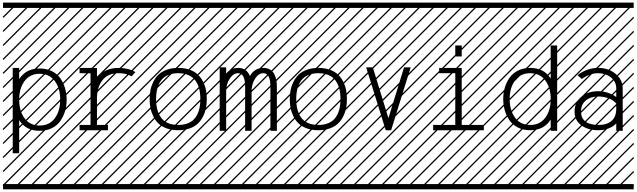

<svg xmlns="http://www.w3.org/2000/svg" viewBox="-23 -990 4819 1453"><path d="M73.2 -476.1H122.1V-391.1Q172.9 -471.7 277.3 -471.7Q329.6 -471.7 370.1 -451.2Q410.6 -430.7 434.3 -396.2Q458 -361.8 469.7 -321Q481.4 -280.3 481.4 -235.8Q481.4 -191.4 469.7 -150.6Q458 -109.9 434.3 -75.4Q410.6 -41 370.1 -20.5Q329.6 0 277.3 0Q172.9 0 122.1 -80.6V169.9H73.2ZM162.8 -376.5Q122.1 -321.3 122.1 -235.8Q122.1 -150.4 162.8 -95.2Q203.6 -40 277.3 -40Q351.1 -40 391.8 -95.2Q432.6 -150.4 432.6 -235.8Q432.6 -321.3 391.8 -376.5Q351.1 -431.6 277.3 -431.6Q203.6 -431.6 162.8 -376.5ZM0 402.8H530.3V442.9H0ZM0 -970.2H530.3V-930.2H0ZM526.9 410.6 533.7 417.5 525.4 425.8 518.6 418.9ZM526.9 304.7 533.7 311.5 419.4 425.8 412.6 418.9ZM526.9 198.7 533.7 205.6 313.5 425.8 306.6 418.9ZM526.9 92.3 533.7 99.1 207.5 425.8 200.7 418.9ZM526.9 -13.2 533.7 -6.3 101.6 425.8 94.7 418.9ZM526.9 -119.1 533.7 -112.3 3.4 418 -3.4 411.1ZM526.9 -225.6 533.7 -218.8 3.4 311.5 -3.4 304.7ZM526.9 -331.5 533.7 -324.7 3.4 205.6 -3.4 198.7ZM526.9 -438 533.7 -431.2 3.4 99.1 -3.4 92.3ZM526.9 -543.5 533.7 -536.6 3.4 -6.3 -3.4 -13.2ZM526.9 -649.4 533.7 -642.6 3.4 -112.3 -3.4 -119.1ZM526.9 -755.9 533.7 -749 3.4 -218.8 -3.4 -225.6ZM526.9 -861.8 533.7 -855 3.4 -324.7 -3.4 -331.5ZM516.6 -958 523.4 -951.2 3.4 -431.2 -3.4 -438ZM411.1 -958 418 -951.2 3.4 -536.6 -3.4 -543.5ZM305.2 -958 312 -951.2 3.4 -642.6 -3.4 -649.4ZM198.7 -958 205.6 -951.2 3.4 -749 -3.4 -755.9ZM92.3 -958 99.1 -951.2 3.4 -855 -3.4 -861.8Z M579.1 -4.4V-44.4H662.1V-435.5L579.1 -436V-476.1L686.5 -475.6H710.9Q710.9 -475.6 710.9 -396.5Q763.2 -476.1 874 -476.1Q949.2 -476.1 1002 -444.3L972.7 -412.1Q934.6 -436 874 -436Q796.9 -436 756.1 -387.5Q715.3 -338.9 710.9 -258.8V-44.4H793.9V-4.4ZM530.3 402.8H1060.5V442.9H530.3ZM530.3 -970.2H1060.5V-930.2H530.3ZM1057.1 410.6 1064 417.5 1055.7 425.8 1048.8 418.9ZM1057.1 304.7 1064 311.5 949.7 425.8 942.9 418.9ZM1057.1 198.7 1064 205.6 843.8 425.8 836.9 418.9ZM1057.1 92.3 1064 99.1 737.8 425.8 731 418.9ZM1057.1 -13.2 1064 -6.3 631.8 425.8 625 418.9ZM1057.1 -119.1 1064 -112.3 533.7 418 526.9 411.1ZM1057.1 -225.6 1064 -218.8 533.7 311.5 526.9 304.7ZM1057.1 -331.5 1064 -324.7 533.7 205.6 526.9 198.7ZM1057.1 -438 1064 -431.2 533.7 99.1 526.9 92.3ZM1057.1 -543.5 1064 -536.6 533.7 -6.3 526.9 -13.2ZM1057.1 -649.4 1064 -642.6 533.7 -112.3 526.9 -119.1ZM1057.1 -755.9 1064 -749 533.7 -218.8 526.9 -225.6ZM1057.1 -861.8 1064 -855 533.7 -324.7 526.9 -331.5ZM1046.9 -958 1053.7 -951.2 533.7 -431.2 526.9 -438ZM941.4 -958 948.2 -951.2 533.7 -536.6 526.9 -543.5ZM835.4 -958 842.3 -951.2 533.7 -642.6 526.9 -649.4ZM729 -958 735.8 -951.2 533.7 -749 526.9 -755.9ZM622.6 -958 629.4 -951.2 533.7 -855 526.9 -861.8Z M1535.6 -308.6Q1542 -276.4 1542 -240.2Q1542 -204.1 1535.6 -171.9Q1529.3 -139.6 1513.7 -108.4Q1498 -77.1 1474.1 -54.4Q1450.2 -31.7 1412.1 -18.1Q1374 -4.4 1325.7 -4.4Q1277.3 -4.4 1239.3 -18.1Q1201.2 -31.7 1177.2 -54.4Q1153.3 -77.1 1137.7 -108.4Q1122.1 -139.6 1115.7 -171.9Q1109.4 -204.1 1109.4 -240.2Q1109.4 -276.4 1115.7 -308.6Q1122.1 -340.8 1137.7 -372.1Q1153.3 -403.3 1177.2 -426Q1201.2 -448.7 1239.3 -462.4Q1277.3 -476.1 1325.7 -476.1Q1374 -476.1 1412.1 -462.4Q1450.2 -448.7 1474.1 -426Q1498 -403.3 1513.7 -372.1Q1529.3 -340.8 1535.6 -308.6ZM1484.4 -162.8Q1493.2 -197.3 1493.2 -240.2Q1493.2 -283.2 1484.4 -317.6Q1475.6 -352.1 1456.5 -379.2Q1437.5 -406.2 1404.3 -421.1Q1371.1 -436 1325.7 -436Q1280.3 -436 1247.1 -421.1Q1213.9 -406.2 1194.8 -379.2Q1175.8 -352.1 1167 -317.6Q1158.2 -283.2 1158.2 -240.2Q1158.2 -197.3 1167 -162.8Q1175.8 -128.4 1194.8 -101.3Q1213.9 -74.2 1247.1 -59.3Q1280.3 -44.4 1325.7 -44.4Q1371.1 -44.4 1404.3 -59.3Q1437.5 -74.2 1456.5 -101.3Q1475.6 -128.4 1484.4 -162.8ZM1060.5 402.8H1590.8V442.9H1060.5ZM1060.5 -970.2H1590.8V-930.2H1060.5ZM1587.4 410.6 1594.2 417.5 1585.9 425.8 1579.1 418.9ZM1587.4 304.7 1594.2 311.5 1480 425.8 1473.1 418.9ZM1587.4 198.7 1594.2 205.6 1374 425.8 1367.2 418.9ZM1587.4 92.3 1594.2 99.1 1268.1 425.8 1261.2 418.9ZM1587.4 -13.2 1594.2 -6.3 1162.1 425.8 1155.3 418.9ZM1587.4 -119.1 1594.2 -112.3 1064 418 1057.1 411.1ZM1587.4 -225.6 1594.2 -218.8 1064 311.5 1057.1 304.7ZM1587.4 -331.5 1594.2 -324.7 1064 205.6 1057.1 198.7ZM1587.4 -438 1594.2 -431.2 1064 99.1 1057.1 92.3ZM1587.4 -543.5 1594.2 -536.6 1064 -6.3 1057.1 -13.2ZM1587.4 -649.4 1594.2 -642.6 1064 -112.3 1057.1 -119.1ZM1587.4 -755.9 1594.2 -749 1064 -218.8 1057.1 -225.6ZM1587.4 -861.8 1594.2 -855 1064 -324.7 1057.1 -331.5ZM1577.1 -958 1584 -951.2 1064 -431.2 1057.1 -438ZM1471.7 -958 1478.5 -951.2 1064 -536.6 1057.1 -543.5ZM1365.7 -958 1372.6 -951.2 1064 -642.6 1057.1 -649.4ZM1259.3 -958 1266.1 -951.2 1064 -749 1057.1 -755.9ZM1152.8 -958 1159.7 -951.2 1064 -855 1057.1 -861.8Z M1639.6 -480.5H1688.5V-432.6Q1722.2 -476.1 1778.8 -476.1Q1844.2 -476.1 1868.2 -414.1Q1902.3 -476.1 1970.2 -476.1Q1998.5 -476.1 2019 -464.6Q2039.6 -453.1 2050.8 -432.6Q2062 -412.1 2067.1 -387.9Q2072.3 -363.8 2072.3 -334V0H2023.4V-334Q2023.4 -436 1970.2 -436Q1934.1 -436 1907.5 -395Q1880.9 -354 1880.9 -296.4V0H1832V-334Q1832 -436 1778.8 -436Q1742.7 -436 1715.6 -395Q1688.5 -354 1688.5 -296.4V0H1639.6ZM1590.8 402.8H2121.1V442.9H1590.8ZM1590.8 -970.2H2121.1V-930.2H1590.8ZM2117.7 410.6 2124.5 417.5 2116.2 425.8 2109.4 418.9ZM2117.7 304.7 2124.5 311.5 2010.3 425.8 2003.4 418.9ZM2117.7 198.7 2124.5 205.6 1904.3 425.8 1897.5 418.9ZM2117.7 92.3 2124.5 99.1 1798.3 425.8 1791.5 418.9ZM2117.7 -13.2 2124.5 -6.3 1692.4 425.8 1685.5 418.9ZM2117.7 -119.1 2124.5 -112.3 1594.2 418 1587.4 411.1ZM2117.7 -225.6 2124.5 -218.8 1594.2 311.5 1587.4 304.7ZM2117.7 -331.5 2124.5 -324.7 1594.2 205.6 1587.4 198.7ZM2117.7 -438 2124.5 -431.2 1594.2 99.1 1587.4 92.3ZM2117.7 -543.5 2124.5 -536.6 1594.2 -6.3 1587.4 -13.2ZM2117.7 -649.4 2124.5 -642.6 1594.2 -112.3 1587.4 -119.1ZM2117.7 -755.9 2124.5 -749 1594.2 -218.8 1587.4 -225.6ZM2117.7 -861.8 2124.5 -855 1594.2 -324.7 1587.4 -331.5ZM2107.4 -958 2114.3 -951.2 1594.2 -431.2 1587.4 -438ZM2002 -958 2008.8 -951.2 1594.2 -536.6 1587.4 -543.5ZM1896 -958 1902.8 -951.2 1594.2 -642.6 1587.4 -649.4ZM1789.6 -958 1796.4 -951.2 1594.2 -749 1587.4 -755.9ZM1683.1 -958 1689.9 -951.2 1594.2 -855 1587.4 -861.8Z M2596.2 -308.6Q2602.5 -276.4 2602.5 -240.2Q2602.5 -204.1 2596.2 -171.9Q2589.8 -139.6 2574.2 -108.4Q2558.6 -77.1 2534.7 -54.4Q2510.7 -31.7 2472.7 -18.1Q2434.6 -4.4 2386.2 -4.4Q2337.9 -4.4 2299.8 -18.1Q2261.7 -31.7 2237.8 -54.4Q2213.9 -77.1 2198.2 -108.4Q2182.6 -139.6 2176.3 -171.9Q2169.9 -204.1 2169.9 -240.2Q2169.9 -276.4 2176.3 -308.6Q2182.6 -340.8 2198.2 -372.1Q2213.9 -403.3 2237.8 -426Q2261.7 -448.7 2299.8 -462.4Q2337.9 -476.1 2386.2 -476.1Q2434.6 -476.1 2472.7 -462.4Q2510.7 -448.7 2534.7 -426Q2558.6 -403.3 2574.2 -372.1Q2589.8 -340.8 2596.2 -308.6ZM2544.9 -162.8Q2553.7 -197.3 2553.7 -240.2Q2553.7 -283.2 2544.9 -317.6Q2536.1 -352.1 2517.1 -379.2Q2498 -406.2 2464.8 -421.1Q2431.6 -436 2386.2 -436Q2340.8 -436 2307.6 -421.1Q2274.4 -406.2 2255.4 -379.2Q2236.3 -352.1 2227.5 -317.6Q2218.8 -283.2 2218.8 -240.2Q2218.8 -197.3 2227.5 -162.8Q2236.3 -128.4 2255.4 -101.3Q2274.4 -74.2 2307.6 -59.3Q2340.8 -44.4 2386.2 -44.4Q2431.6 -44.4 2464.8 -59.3Q2498 -74.2 2517.1 -101.3Q2536.1 -128.4 2544.9 -162.8ZM2121.1 402.8H2651.4V442.9H2121.1ZM2121.1 -970.2H2651.4V-930.2H2121.1ZM2647.9 410.6 2654.8 417.5 2646.5 425.8 2639.6 418.9ZM2647.9 304.7 2654.8 311.5 2540.5 425.8 2533.7 418.9ZM2647.9 198.7 2654.8 205.6 2434.6 425.8 2427.7 418.9ZM2647.9 92.3 2654.8 99.1 2328.6 425.8 2321.8 418.9ZM2647.9 -13.2 2654.8 -6.3 2222.7 425.8 2215.8 418.9ZM2647.9 -119.1 2654.8 -112.3 2124.5 418 2117.7 411.1ZM2647.9 -225.6 2654.8 -218.8 2124.5 311.5 2117.7 304.7ZM2647.9 -331.5 2654.8 -324.7 2124.5 205.6 2117.7 198.7ZM2647.9 -438 2654.8 -431.2 2124.5 99.1 2117.7 92.3ZM2647.9 -543.5 2654.8 -536.6 2124.5 -6.3 2117.7 -13.2ZM2647.9 -649.4 2654.8 -642.6 2124.5 -112.3 2117.7 -119.1ZM2647.9 -755.9 2654.8 -749 2124.5 -218.8 2117.7 -225.6ZM2647.9 -861.8 2654.8 -855 2124.5 -324.7 2117.7 -331.5ZM2637.7 -958 2644.5 -951.2 2124.5 -431.2 2117.7 -438ZM2532.2 -958 2539.1 -951.2 2124.5 -536.6 2117.7 -543.5ZM2426.3 -958 2433.1 -951.2 2124.5 -642.6 2117.7 -649.4ZM2319.8 -958 2326.7 -951.2 2124.5 -749 2117.7 -755.9ZM2213.4 -958 2220.2 -951.2 2124.5 -855 2117.7 -861.8Z M2748 -480.5H2798.3L2916.5 -95.7L3034.7 -480.5H3085L2937 -4.4H2896ZM2651.4 402.8H3181.6V442.9H2651.4ZM2651.4 -970.2H3181.6V-930.2H2651.4ZM3178.2 410.6 3185.1 417.5 3176.8 425.8 3169.9 418.9ZM3178.2 304.7 3185.1 311.5 3070.8 425.8 3064 418.9ZM3178.2 198.7 3185.1 205.6 2964.8 425.8 2958 418.9ZM3178.2 92.3 3185.1 99.1 2858.9 425.8 2852.1 418.9ZM3178.2 -13.2 3185.1 -6.3 2752.9 425.8 2746.1 418.9ZM3178.2 -119.1 3185.1 -112.3 2654.8 418 2647.9 411.1ZM3178.2 -225.6 3185.1 -218.8 2654.8 311.5 2647.9 304.7ZM3178.2 -331.5 3185.1 -324.7 2654.8 205.6 2647.9 198.7ZM3178.2 -438 3185.1 -431.2 2654.8 99.1 2647.9 92.3ZM3178.2 -543.5 3185.1 -536.6 2654.8 -6.3 2647.9 -13.2ZM3178.2 -649.4 3185.1 -642.6 2654.8 -112.3 2647.9 -119.1ZM3178.2 -755.9 3185.1 -749 2654.8 -218.8 2647.9 -225.6ZM3178.2 -861.8 3185.1 -855 2654.8 -324.7 2647.9 -331.5ZM3168 -958 3174.8 -951.2 2654.8 -431.2 2647.9 -438ZM3062.5 -958 3069.3 -951.2 2654.8 -536.6 2647.9 -543.5ZM2956.5 -958 2963.4 -951.2 2654.8 -642.6 2647.9 -649.4ZM2850.1 -958 2856.9 -951.2 2654.8 -749 2647.9 -755.9ZM2743.7 -958 2750.5 -951.2 2654.8 -855 2647.9 -861.8Z M3471.2 -646V-562.5H3422.4V-646ZM3254.9 -4.4V-44.4H3422.4V-436H3300.3V-476.1H3471.2V-44.4H3638.7V-4.4ZM3181.6 402.8H3711.9V442.9H3181.6ZM3181.6 -970.2H3711.9V-930.2H3181.6ZM3708.5 410.6 3715.3 417.5 3707 425.8 3700.2 418.9ZM3708.5 304.7 3715.3 311.5 3601.1 425.8 3594.2 418.9ZM3708.5 198.7 3715.3 205.6 3495.1 425.8 3488.3 418.9ZM3708.5 92.3 3715.3 99.1 3389.2 425.8 3382.3 418.9ZM3708.5 -13.2 3715.3 -6.3 3283.2 425.8 3276.4 418.9ZM3708.5 -119.1 3715.3 -112.3 3185.1 418 3178.2 411.1ZM3708.5 -225.6 3715.3 -218.8 3185.1 311.5 3178.2 304.7ZM3708.5 -331.5 3715.3 -324.7 3185.1 205.6 3178.2 198.7ZM3708.5 -438 3715.3 -431.2 3185.1 99.1 3178.2 92.3ZM3708.5 -543.5 3715.3 -536.6 3185.1 -6.3 3178.2 -13.2ZM3708.5 -649.4 3715.3 -642.6 3185.1 -112.3 3178.2 -119.1ZM3708.5 -755.9 3715.3 -749 3185.1 -218.8 3178.2 -225.6ZM3708.5 -861.8 3715.3 -855 3185.1 -324.7 3178.2 -331.5ZM3698.2 -958 3705.1 -951.2 3185.1 -431.2 3178.2 -438ZM3592.8 -958 3599.6 -951.2 3185.1 -536.6 3178.2 -543.5ZM3486.8 -958 3493.7 -951.2 3185.1 -642.6 3178.2 -649.4ZM3380.4 -958 3387.2 -951.2 3185.1 -749 3178.2 -755.9ZM3273.9 -958 3280.8 -951.2 3185.1 -855 3178.2 -861.8Z M4193.4 0H4144.5V-85Q4093.8 -4.4 3989.3 -4.4Q3937 -4.4 3896.5 -24.9Q3856 -45.4 3832.3 -79.8Q3808.6 -114.3 3796.9 -155Q3785.2 -195.8 3785.2 -240.2Q3785.2 -284.7 3796.9 -325.4Q3808.6 -366.2 3832.3 -400.6Q3856 -435.1 3896.5 -455.6Q3937 -476.1 3989.3 -476.1Q4093.8 -476.1 4144.5 -395.5V-646H4193.4ZM4103.8 -99.6Q4144.5 -154.8 4144.5 -240.2Q4144.5 -325.7 4103.8 -380.9Q4063 -436 3989.3 -436Q3915.5 -436 3874.8 -380.9Q3834 -325.7 3834 -240.2Q3834 -154.8 3874.8 -99.6Q3915.5 -44.4 3989.3 -44.4Q4063 -44.4 4103.8 -99.6ZM3711.9 402.8H4242.2V442.9H3711.9ZM3711.9 -970.2H4242.2V-930.2H3711.9ZM4238.8 410.6 4245.6 417.5 4237.3 425.8 4230.5 418.9ZM4238.8 304.7 4245.6 311.5 4131.3 425.8 4124.5 418.9ZM4238.8 198.7 4245.6 205.6 4025.4 425.8 4018.6 418.9ZM4238.8 92.3 4245.6 99.1 3919.4 425.8 3912.6 418.9ZM4238.8 -13.2 4245.6 -6.3 3813.5 425.8 3806.6 418.9ZM4238.8 -119.1 4245.6 -112.3 3715.3 418 3708.5 411.1ZM4238.8 -225.6 4245.6 -218.8 3715.3 311.5 3708.5 304.7ZM4238.8 -331.5 4245.6 -324.7 3715.3 205.6 3708.5 198.7ZM4238.8 -438 4245.6 -431.2 3715.3 99.1 3708.5 92.3ZM4238.8 -543.5 4245.6 -536.6 3715.3 -6.3 3708.5 -13.2ZM4238.8 -649.4 4245.6 -642.6 3715.3 -112.3 3708.5 -119.1ZM4238.8 -755.9 4245.6 -749 3715.3 -218.8 3708.5 -225.6ZM4238.8 -861.8 4245.6 -855 3715.3 -324.7 3708.5 -331.5ZM4228.5 -958 4235.4 -951.2 3715.3 -431.2 3708.5 -438ZM4123 -958 4129.9 -951.2 3715.3 -536.6 3708.5 -543.5ZM4017.1 -958 4023.9 -951.2 3715.3 -642.6 3708.5 -649.4ZM3910.6 -958 3917.5 -951.2 3715.3 -749 3708.5 -755.9ZM3804.2 -958 3811 -951.2 3715.3 -855 3708.5 -861.8Z M4689.5 -321.8V0H4640.6V-55.2Q4587.4 -4.4 4506.3 -4.4Q4425.8 -4.4 4375.5 -42Q4325.2 -79.6 4325.2 -145.5Q4325.2 -215.3 4376.2 -257.6Q4427.2 -299.8 4503.4 -299.8Q4576.7 -299.8 4640.6 -255.9V-321.8Q4640.6 -370.6 4600.8 -403.3Q4561 -436 4503.9 -436Q4438.5 -436 4380.4 -392.1L4347.2 -421.4Q4419.4 -476.1 4503.9 -476.1Q4581.1 -476.1 4635.3 -431.4Q4689.5 -386.7 4689.5 -321.8ZM4506.3 -44.4Q4569.8 -44.4 4605.2 -75.2Q4640.6 -106 4640.6 -167V-206.5Q4619.6 -231.9 4582.8 -245.8Q4545.9 -259.8 4503.4 -259.8Q4446.8 -259.8 4410.4 -229.7Q4374 -199.7 4374 -145.5Q4374 -95.7 4408.2 -70.1Q4442.4 -44.4 4506.3 -44.4ZM4242.2 402.8H4772.5V442.9H4242.2ZM4242.2 -970.2H4772.5V-930.2H4242.2ZM4769 410.6 4775.9 417.5 4767.6 425.8 4760.7 418.9ZM4769 304.7 4775.9 311.5 4661.6 425.8 4654.8 418.9ZM4769 198.7 4775.9 205.6 4555.7 425.8 4548.8 418.9ZM4769 92.3 4775.9 99.1 4449.7 425.8 4442.9 418.9ZM4769 -13.2 4775.9 -6.3 4343.8 425.8 4336.9 418.9ZM4769 -119.1 4775.9 -112.3 4245.6 418 4238.8 411.1ZM4769 -225.6 4775.9 -218.8 4245.6 311.5 4238.8 304.7ZM4769 -331.5 4775.9 -324.7 4245.6 205.6 4238.8 198.7ZM4769 -438 4775.9 -431.2 4245.6 99.1 4238.8 92.3ZM4769 -543.5 4775.9 -536.6 4245.6 -6.3 4238.8 -13.2ZM4769 -649.4 4775.9 -642.6 4245.6 -112.3 4238.8 -119.1ZM4769 -755.9 4775.9 -749 4245.6 -218.8 4238.8 -225.6ZM4769 -861.8 4775.9 -855 4245.6 -324.7 4238.8 -331.5ZM4758.8 -958 4765.6 -951.2 4245.6 -431.2 4238.8 -438ZM4653.3 -958 4660.2 -951.2 4245.6 -536.6 4238.8 -543.5ZM4547.4 -958 4554.2 -951.2 4245.6 -642.6 4238.8 -649.4ZM4440.9 -958 4447.8 -951.2 4245.6 -749 4238.8 -755.9ZM4334.5 -958 4341.3 -951.2 4245.6 -855 4238.8 -861.8Z"/></svg>

Font: AzarMehrMSRS3
Style: Regular
Weight: 1
Designer: Amin Abedi
Version: Version 1.00